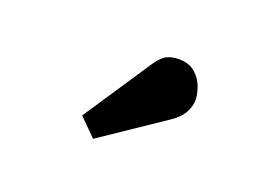

<svg xmlns="http://www.w3.org/2000/svg" viewBox="-53 -922 605 453"><g transform="rotate(20 250.0 -695.0)"><path d="M206 -572 163 -615 276 -785Q290 -806 303 -812Q316 -818 332 -818Q358 -818 373.5 -804.5Q389 -791 395.5 -772.5Q402 -754 402 -741Q402 -725 393 -708.5Q384 -692 363 -678Z"/></g></svg>

Font: Literata 12pt ExtraBold
Style: Regular
Weight: 800
Designer: Latin by Veronika Burian and Jose Scaglione. Greek by Irene Vlachou. Cyrillic by Vera Evstafieva.
Foundry: TypeTogether
Version: Version 3.002